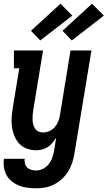

<svg xmlns="http://www.w3.org/2000/svg" viewBox="-25 -802 580 1035"><path d="M170 213Q146 213 122.5 210Q99 207 78 198.5Q57 190 39.5 176.5Q22 163 11 143.5Q0 124 -3.5 101Q-7 78 -4 54H108Q106 67 109.5 80Q113 93 122 101.5Q131 110 143.5 113.5Q156 117 170 117Q188 117 206.5 108Q225 99 237.5 83Q250 67 256.5 48.5Q263 30 266 12L278 -60Q269 -46 258 -32.5Q247 -19 232.5 -9.5Q218 0 202 4Q186 8 170 8Q144 8 119.5 -1Q95 -10 78.5 -28Q62 -46 52.5 -69.5Q43 -93 39.5 -118Q36 -143 38 -169.5Q40 -196 44 -222L79 -434H50V-530H207L154 -207Q152 -194 151 -180.5Q150 -167 150.5 -154.5Q151 -142 154.5 -130Q158 -118 164.5 -108Q171 -98 182.5 -93Q194 -88 207 -88Q225 -88 241.5 -95.5Q258 -103 270 -116.5Q282 -130 288.5 -146.5Q295 -163 298 -180L355 -530H468L376 27Q372 52 364 76Q356 100 342.5 122Q329 144 309.5 162Q290 180 267 192Q244 204 219 208.5Q194 213 170 213ZM362 -584 312 -636 471 -782 535 -718ZM192 -584 142 -636 301 -782 365 -718Z"/></svg>

Font: Iosevka Slab
Style: Bold Italic
Weight: 700
Italic angle: -9°
Monospace: yes
Designer: Belleve Invis
Foundry: Belleve Invis
Version: Version 11.1.0; ttfautohint (v1.8.3)